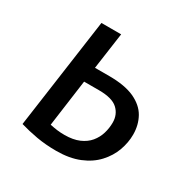

<svg xmlns="http://www.w3.org/2000/svg" viewBox="-128 -646 766 776"><g transform="rotate(30 255.0 -257.5)"><path d="M198.5 -357.1H265Q338.1 -357.1 382.7 -336.7Q427.2 -316.2 447.3 -280.7Q467.3 -245.1 467.3 -200Q467.3 -163.1 453.8 -125.5Q440.3 -88 411.3 -56.5Q382.3 -25 337.2 -6.5Q292.2 12.1 230 12.1Q180.9 12.1 138.3 4.6Q95.7 -3 58.5 -14L130.5 -527.1H222.5ZM227.1 -60.4Q266.9 -60.4 294.8 -72.4Q322.7 -84.4 339.6 -104.8Q356.5 -125.3 363.9 -150.2Q371.4 -175.1 371.4 -201Q371.4 -238.8 345.5 -262.7Q319.6 -286.7 257.9 -286.7H188.4L158.5 -68.4Q177.4 -64.4 192.8 -62.4Q208.2 -60.4 227.1 -60.4Z"/></g></svg>

Font: Fira Sans Variable
Style: Italic
Weight: 397
Italic angle: -8°
Designer: Carrois Corporate & Edenspiekermann AG
Foundry: Carrois Corporate GbR & Edenspiekermann AG
Version: Version 4.202